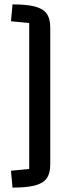

<svg xmlns="http://www.w3.org/2000/svg" viewBox="-20 -750 319 875"><path d="M209 0Q209 40 193 62.5Q177 85 140 95Q103 105 37 105L30 28L113 20V-645L30 -653L37 -730Q103 -730 140 -720Q177 -710 193 -687.5Q209 -665 209 -625Z"/></svg>

Font: Changa
Style: Regular
Weight: 400
Designer: Eduardo Rodriguez Tunni
Foundry: Eduardo Rodriguez Tunni
Version: Version 2.002; ttfautohint (v1.5.10-5e6f)